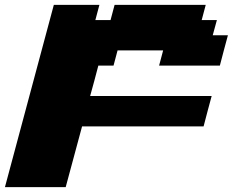

<svg xmlns="http://www.w3.org/2000/svg" viewBox="-54 -645 957 790"><path d="M-33.7 125H216.3Q227.5 83 250 0Q272.5 -83 283.7 -125H783.7Q789.1 -145.5 800 -187.3Q811 -229 816.9 -250H316.9Q322.8 -270.5 334 -312.3Q345.2 -354 350.6 -375H413.1L429.7 -437.5H617.2L600.6 -375H850.6Q856 -395.5 866.9 -437.3Q877.9 -479 883.8 -500H821.3L838.4 -562.5H775.9L792.5 -625H417.5L400.9 -562.5H338.4L355 -625H167.5Q133.8 -500 66.9 -250Q0 0 -33.7 125Z"/></svg>

Font: Faithful 32x
Style: BoldOblique
Weight: 400
Foundry: Faithful Resource Pack
Version: Version 1.0; January 27, 2023